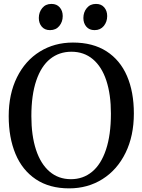

<svg xmlns="http://www.w3.org/2000/svg" viewBox="-20 -974 745 1004"><path d="M25.5 -366.5Q25.5 -482.5 68.8 -569.8Q112 -657 188.2 -704.2Q264.5 -751.5 361.5 -751.5Q465.5 -751.5 536.8 -705.8Q608 -660 644 -576.8Q680 -493.5 680 -380.5Q680 -263.5 636.5 -174.8Q593 -86 516 -37.5Q439 11 341.5 11Q238.5 11 167.5 -36.5Q96.5 -84 61 -169.2Q25.5 -254.5 25.5 -366.5ZM144 -366.5Q144 -265.5 168.2 -191.2Q192.5 -117 239 -77Q285.5 -37 351 -37Q414.5 -37 461.5 -75.8Q508.5 -114.5 534.2 -191.5Q560 -268.5 560 -380Q560 -480 536 -552.8Q512 -625.5 465.5 -664.5Q419 -703.5 353.5 -703.5Q289.5 -703.5 242.5 -666Q195.5 -628.5 169.8 -553Q144 -477.5 144 -366.5ZM241 -816.5Q214 -816.5 198.5 -834.5Q183 -852.5 183 -880Q183 -910 200.8 -931.8Q218.5 -953.5 248.5 -953.5H249.5Q276.5 -953.5 292.2 -935.5Q308 -917.5 308 -890Q308 -860 290.2 -838.2Q272.5 -816.5 242 -816.5ZM474 -816.5Q447 -816.5 431.5 -834.5Q416 -852.5 416 -880Q416 -910 433.8 -931.8Q451.5 -953.5 481.5 -953.5H482.5Q509.5 -953.5 525 -935.5Q540.5 -917.5 540.5 -890Q540.5 -860 522.8 -838.2Q505 -816.5 475 -816.5Z"/></svg>

Font: Merriweather 12pt
Style: Regular
Weight: 400
Designer: Eben Sorkin
Foundry: Eben Sorkin
Version: Version 2.100